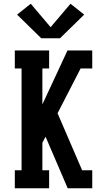

<svg xmlns="http://www.w3.org/2000/svg" viewBox="-20 -1004 540 1024"><path d="M59 0V-96H95V-639H59V-735H242V-639H206V-447L340 -735H472V-639H410L287 -400L418 -96H472V0H341L223 -275L206 -243V-96H242V0ZM200 -800 71 -926 144 -984 250 -859 356 -984 429 -926 300 -800Z"/></svg>

Font: Iosevka Slab
Style: Bold
Weight: 700
Monospace: yes
Designer: Belleve Invis
Foundry: Belleve Invis
Version: Version 11.1.1; ttfautohint (v1.8.3)